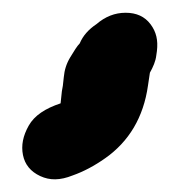

<svg xmlns="http://www.w3.org/2000/svg" viewBox="-20 -160 277 301"><path d="M105 -92C101 -88 96 -80 90 -70C84 -60 81 -50 80 -39C79 -28 78 -21 77 -17L75 2C51 10 34 21 25 37C16 53 13 68 16 83C19 98 28 109 43 116C58 123 74 123 94 115C111 109 128 100 145 88C182 62 205 24 212 -26L215 -46C220 -55 224 -64 225 -73L226 -80C228 -97 225 -110 216 -122C207 -134 194 -140 177 -140C160 -140 145 -134 131 -122C119 -114 110 -104 105 -92Z"/></svg>

Font: AppleStorm
Style: XbdIta
Weight: 800
Foundry: Cannot Into Space Fonts
Version: Version 1.01